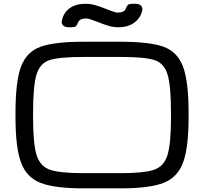

<svg xmlns="http://www.w3.org/2000/svg" viewBox="-20 -988 1087 1023"><path d="M62.5 -365.2V-384.8Q62.5 -553.7 92 -632.8Q121.6 -711.9 195.8 -738.8Q270 -765.6 425.3 -765.6H622.1Q777.3 -765.6 851.6 -738.8Q925.8 -711.9 955.3 -632.8Q984.9 -553.7 984.9 -384.8V-365.2Q984.9 -200.7 955.1 -121.3Q925.3 -42 850.3 -13.2Q775.4 15.6 622.1 15.6H425.3Q272 15.6 197 -13.2Q122.1 -42 92.3 -121.3Q62.5 -200.7 62.5 -365.2ZM891.1 -365.2V-384.8Q891.1 -532.7 872.3 -592.3Q853.5 -651.9 802 -668.2Q750.5 -684.6 622.1 -684.6H425.3Q296.9 -684.6 245.4 -668.2Q193.8 -651.9 175 -592.3Q156.2 -532.7 156.2 -384.8V-365.2Q156.2 -221.7 175 -161.6Q193.8 -101.6 246.6 -83.5Q299.3 -65.4 425.3 -65.4H622.1Q748 -65.4 800.8 -83.5Q853.5 -101.6 872.3 -161.6Q891.1 -221.7 891.1 -365.2ZM309.6 -878.4Q318.4 -919.9 350.6 -943.8Q382.8 -967.8 436 -967.8Q462.9 -967.8 490.2 -959.7Q517.6 -951.7 553.7 -937Q575.7 -928.7 587.2 -924.8Q598.6 -920.9 606.4 -920.9Q623 -920.9 632.3 -924.6Q641.6 -928.2 645.3 -933.1Q648.9 -938 652.3 -946.8Q656.7 -957.5 662.8 -962.6Q668.9 -967.8 685.1 -967.8H701.7Q721.2 -967.8 731.2 -958Q741.2 -948.2 737.8 -932.6Q729 -892.1 695.6 -867.4Q662.1 -842.8 611.3 -842.8Q584.5 -842.8 557.1 -850.8Q529.8 -858.9 493.7 -873.5Q471.7 -881.8 460.2 -885.7Q448.7 -889.6 440.9 -889.6Q423.8 -889.6 414.6 -886Q405.3 -882.3 401.4 -877.2Q397.5 -872.1 393.6 -863.3Q389.6 -853 383.8 -847.9Q377.9 -842.8 362.3 -842.8H345.7Q326.2 -842.8 316.2 -852.8Q306.2 -862.8 309.6 -878.4Z"/></svg>

Font: Gyrochrome
Style: Regular
Weight: 400
Designer: David Moles
Foundry: David Moles
Version: Version 1.005;Glyphs 3.2.3 (3260)